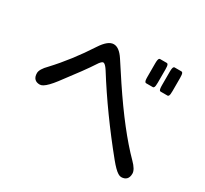

<svg xmlns="http://www.w3.org/2000/svg" viewBox="-155 -993 1310 1228"><g transform="rotate(30 500.0 -379.0)"><path d="M405.8 -565.4Q401.4 -567.9 398.9 -567.9Q396.5 -567.9 394 -566.9Q389.2 -564.9 382.1 -557.9Q375 -550.8 365.2 -535.2Q325.2 -472.7 209 -320.8Q167.5 -266.6 139.6 -249.5Q127 -241.7 115.7 -241.7Q91.3 -241.7 78.1 -254.9Q64 -269 64 -296.9Q64 -325.7 107.4 -369.1Q215.3 -484.9 311 -632.8Q356.4 -702.6 398.4 -702.6Q438.5 -702.6 477.1 -643.6L564.9 -509.8Q733.9 -256.3 872.1 -117.2Q914.6 -74.7 914.6 -44.9Q914.6 -17.1 900.9 -3.4Q887.2 10.3 862.3 10.3Q841.8 10.3 809.1 -22.5Q793 -38.6 773.9 -62Q582.5 -296.9 435.1 -532.2Q418 -558.6 405.8 -565.4ZM688 -727.5Q688 -744.1 689.7 -752.9Q691.4 -761.7 694.6 -764.9Q697.8 -768.1 701.2 -768.1H751Q756.8 -768.1 759.8 -761.7Q764.2 -753.4 764.2 -727.5V-629.9Q764.2 -613.3 762.9 -606.7Q761.7 -600.1 760.5 -597.2Q759.3 -594.2 756.8 -591.8Q754.4 -589.4 751 -589.4H701.2Q697.8 -589.4 695.3 -591.8Q692.9 -594.2 691.7 -597.2Q690.4 -600.1 689.5 -604.5Q688 -613.3 688 -629.9ZM795.4 -727.5Q795.4 -744.1 797.1 -752.9Q798.8 -761.7 802 -764.9Q805.2 -768.1 808.6 -768.1H859.4Q865.2 -768.1 868.2 -761.7Q872.6 -753.4 872.6 -727.5V-629.9Q872.6 -613.3 871.3 -606.7Q870.1 -600.1 868.9 -597.2Q867.7 -594.2 865.2 -591.8Q862.8 -589.4 859.4 -589.4H808.6Q805.2 -589.4 801.8 -592.3Q795.4 -599.1 795.4 -629.9Z"/></g></svg>

Font: YuPearl-Medium
Style: Medium
Weight: 500
Designer: Max Yao
Foundry: Max-Everyday
Version: Version 1.011; ttfautohint (v1.8.3)